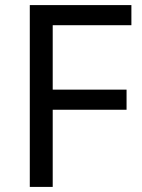

<svg xmlns="http://www.w3.org/2000/svg" viewBox="-20 -734 559 754"><path d="M187 0V-303H477V-382H187V-635H496V-714H97V0Z"/></svg>

Font: Noto Sans Gurmukhi UI
Style: Regular
Weight: 400
Designer: Jelle Bosma - Monotype Design Team
Foundry: Monotype Imaging Inc.
Version: Version 2.004